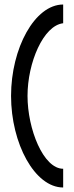

<svg xmlns="http://www.w3.org/2000/svg" viewBox="-20 -715 328 851"><path d="M29 -290C29 -79 134 116 260 116V33C172 33 102 -143 102 -290C102 -437 172 -602 260 -612V-695C134 -695 29 -501 29 -290Z"/></svg>

Font: Charger Pro
Style: Regular
Weight: 400
Designer: Jasper
Foundry: Cannot Into Space Fonts
Version: Version 1.09